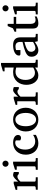

<svg xmlns="http://www.w3.org/2000/svg" viewBox="1511 -2288 789 3851"><g transform="rotate(-90 1905.5 -362.5)"><path d="M341.8 -379.9Q332 -391.1 319.3 -399.2Q306.6 -407.2 288.1 -407.2Q263.7 -407.2 238.8 -390.9Q213.9 -374.5 188 -345.2V-64Q188 -54.7 193.8 -48.8Q199.7 -43 209 -42L274.9 -39.1V0H24.9V-38.1L74.2 -42Q83 -43 89.1 -48.8Q95.2 -54.7 95.2 -64V-411.1H22.9V-443.8L147 -481.9H188V-393.1Q198.7 -404.8 214.1 -422.1Q229.5 -439.5 247.1 -455.6Q264.6 -471.7 283.4 -482.9Q302.2 -494.1 319.8 -494.1Q327.6 -494.1 336.4 -492.7Q345.2 -491.2 353.5 -489Q361.8 -486.8 368.9 -484.1Q376 -481.4 380.9 -479V-379.9Z M425.3 0V-39.1L474.1 -42Q483.4 -43 489.3 -48.8Q495.1 -54.7 495.1 -64V-420.9H426.3V-456.1L548.3 -494.1H587.9V-64Q587.9 -54.7 594 -48.8Q600.1 -43 608.9 -42L660.2 -39.1V0ZM608.9 -647Q608.9 -634.3 604.2 -622.8Q599.6 -611.3 591.3 -603Q583 -594.7 572 -589.8Q561 -585 548.3 -585Q535.6 -585 524.2 -589.8Q512.7 -594.7 504.4 -603Q496.1 -611.3 491.2 -622.8Q486.3 -634.3 486.3 -647Q486.3 -659.7 491.2 -670.9Q496.1 -682.1 504.4 -690.4Q512.7 -698.7 524.2 -703.4Q535.6 -708 548.3 -708Q561 -708 572 -703.4Q583 -698.7 591.3 -690.4Q599.6 -682.1 604.2 -670.9Q608.9 -659.7 608.9 -647Z M1126.5 -37.1Q1109.4 -28.3 1090.6 -19.3Q1071.8 -10.3 1050.5 -3.4Q1029.3 3.4 1006.1 7.8Q982.9 12.2 957.5 12.2Q904.8 12.2 862.5 -6.6Q820.3 -25.4 790.5 -58.8Q760.7 -92.3 744.6 -138.2Q728.5 -184.1 728.5 -237.8Q728.5 -300.8 748 -348.6Q767.6 -396.5 800.8 -429Q834 -461.4 877.7 -477.8Q921.4 -494.1 969.2 -494.1Q1002 -494.1 1030.5 -487.5Q1059.1 -481 1079.8 -468.3Q1100.6 -455.6 1112.5 -437Q1124.5 -418.5 1124.5 -394Q1124.5 -379.4 1119.4 -368.4Q1114.3 -357.4 1106 -349.9Q1097.7 -342.3 1087.2 -338.6Q1076.7 -335 1065.4 -335Q1048.8 -335 1036.6 -340.6Q1024.4 -346.2 1015.1 -352.1V-439Q1004.9 -444.8 993.9 -448.5Q982.9 -452.1 973.1 -452.1Q939.9 -452.1 913.3 -437Q886.7 -421.9 868.4 -395Q850.1 -368.2 840.3 -331.3Q830.6 -294.4 830.6 -251Q830.6 -209.5 841.1 -172.9Q851.6 -136.2 872.3 -109.1Q893.1 -82 924.1 -66.4Q955.1 -50.8 996.1 -50.8Q1031.2 -50.8 1062.7 -61.8Q1094.2 -72.8 1126.5 -94.2Z M1565.9 -241.2Q1565.9 -282.2 1557.9 -319.8Q1549.8 -357.4 1533.2 -386.2Q1516.6 -415 1491.7 -432.1Q1466.8 -449.2 1433.1 -449.2Q1398.4 -449.2 1373 -432.1Q1347.7 -415 1331.3 -386.2Q1314.9 -357.4 1307.1 -319.8Q1299.3 -282.2 1299.3 -241.2Q1299.3 -200.7 1307.4 -163.1Q1315.4 -125.5 1332 -96.7Q1348.6 -67.9 1373.5 -50.5Q1398.4 -33.2 1432.1 -33.2Q1466.3 -33.2 1491.7 -50.3Q1517.1 -67.4 1533.4 -96.2Q1549.8 -125 1557.9 -162.6Q1565.9 -200.2 1565.9 -241.2ZM1669.9 -240.2Q1669.9 -187 1653.1 -140.9Q1636.2 -94.7 1605.2 -60.8Q1574.2 -26.9 1530 -7.3Q1485.8 12.2 1431.2 12.2Q1376.5 12.2 1332.5 -7.1Q1288.6 -26.4 1257.8 -60.1Q1227.1 -93.8 1210.7 -139.9Q1194.3 -186 1194.3 -240.2Q1194.3 -293.5 1210.9 -339.8Q1227.5 -386.2 1258.8 -420.7Q1290 -455.1 1334.2 -474.6Q1378.4 -494.1 1434.1 -494.1Q1489.7 -494.1 1533.7 -474.1Q1577.6 -454.1 1607.9 -419.7Q1638.2 -385.3 1654.1 -339.1Q1669.9 -293 1669.9 -240.2Z M2045.9 -379.9Q2036.1 -391.1 2023.4 -399.2Q2010.7 -407.2 1992.2 -407.2Q1967.8 -407.2 1942.9 -390.9Q1918 -374.5 1892.1 -345.2V-64Q1892.1 -54.7 1897.9 -48.8Q1903.8 -43 1913.1 -42L1979 -39.1V0H1729V-38.1L1778.3 -42Q1787.1 -43 1793.2 -48.8Q1799.3 -54.7 1799.3 -64V-411.1H1727.1V-443.8L1851.1 -481.9H1892.1V-393.1Q1902.8 -404.8 1918.2 -422.1Q1933.6 -439.5 1951.2 -455.6Q1968.8 -471.7 1987.5 -482.9Q2006.3 -494.1 2023.9 -494.1Q2031.7 -494.1 2040.5 -492.7Q2049.3 -491.2 2057.6 -489Q2065.9 -486.8 2073 -484.1Q2080.1 -481.4 2085 -479V-379.9Z M2476.1 -431.2Q2469.7 -433.1 2459.7 -435.8Q2449.7 -438.5 2438.2 -440.7Q2426.8 -442.9 2414.3 -444.3Q2401.9 -445.8 2391.1 -445.8Q2354 -445.8 2323.7 -431.4Q2293.5 -417 2272.2 -390.9Q2251 -364.7 2239.5 -327.6Q2228 -290.5 2228 -245.1Q2228 -204.1 2237.8 -169.7Q2247.6 -135.3 2266.1 -109.9Q2284.7 -84.5 2311.5 -70.3Q2338.4 -56.2 2373 -56.2Q2388.2 -56.2 2402.3 -59.3Q2416.5 -62.5 2429.7 -67.6Q2442.9 -72.8 2454.6 -78.9Q2466.3 -85 2476.1 -90.8ZM2476.1 0V-53.2Q2459 -40 2440.7 -28.1Q2422.4 -16.1 2403.1 -7.3Q2383.8 1.5 2363.5 6.8Q2343.3 12.2 2321.3 12.2Q2271 12.2 2234.6 -9.5Q2198.2 -31.2 2174.8 -65.7Q2151.4 -100.1 2140.4 -142.8Q2129.4 -185.5 2129.4 -228Q2129.4 -278.8 2145 -326.9Q2160.6 -375 2192.4 -412.1Q2224.1 -449.2 2272 -471.7Q2319.8 -494.1 2384.3 -494.1Q2396 -494.1 2409.7 -492.7Q2423.3 -491.2 2436.3 -489.5Q2449.2 -487.8 2459.7 -485.6Q2470.2 -483.4 2476.1 -481.9V-665H2400.4V-698.2L2529.3 -736.8H2569.3V-64Q2569.3 -54.7 2575.2 -48.8Q2581.1 -43 2590.3 -42L2633.3 -39.1V0Z M2990.2 -267.1Q2922.9 -250 2883.3 -233.4Q2843.8 -216.8 2823.5 -200Q2803.2 -183.1 2797.6 -165.8Q2792 -148.4 2792 -129.9Q2792 -114.3 2797.1 -99.4Q2802.2 -84.5 2811.8 -72.8Q2821.3 -61 2835.2 -54Q2849.1 -46.9 2867.2 -46.9Q2887.2 -46.9 2908.9 -54.2Q2930.7 -61.5 2948.7 -70.3Q2969.7 -80.6 2990.2 -94.2ZM3003.4 0 2990.2 -59.1Q2963.9 -39.1 2936 -23.4Q2923.8 -16.6 2910.2 -10.3Q2896.5 -3.9 2882.1 1.2Q2867.7 6.3 2852.8 9.3Q2837.9 12.2 2823.2 12.2Q2795.9 12.2 2772.2 2.9Q2748.5 -6.3 2731 -23.9Q2713.4 -41.5 2703.4 -66.4Q2693.4 -91.3 2693.4 -123Q2693.4 -141.6 2697 -158.2Q2700.7 -174.8 2711.9 -190.4Q2723.1 -206.1 2743.4 -220.5Q2763.7 -234.9 2796.6 -249Q2829.6 -263.2 2877.2 -277.1Q2924.8 -291 2990.2 -305.2V-348.1Q2990.2 -398.4 2967.8 -422.6Q2945.3 -446.8 2897 -446.8Q2870.6 -446.8 2852.1 -441.9Q2833.5 -437 2826.2 -434.1V-347.2H2753.4Q2746.6 -347.2 2740 -348.1Q2733.4 -349.1 2728 -352.3Q2722.7 -355.5 2719.5 -361.1Q2716.3 -366.7 2716.3 -376Q2716.3 -406.7 2734.9 -429Q2753.4 -451.2 2783.2 -465.8Q2813 -480.5 2850.1 -487.3Q2887.2 -494.1 2924.3 -494.1Q2970.7 -494.1 3001.2 -482.9Q3031.7 -471.7 3049.6 -451.7Q3067.4 -431.6 3074.7 -404.3Q3082 -377 3082 -344.2V-64Q3082 -54.7 3088.1 -48.8Q3094.2 -43 3103 -42L3151.4 -39.1V0Z M3501 -21Q3482.4 -11.7 3460.4 -4.4Q3441.9 2 3417.5 7.1Q3393.1 12.2 3366.2 12.2Q3309.6 12.2 3284.2 -14.2Q3258.8 -40.5 3258.8 -100.1V-432.1H3194.8V-464.8L3263.2 -497.1L3308.1 -603H3352.1V-481.9H3493.2V-432.1H3352.1V-152.8Q3352.1 -123 3357.2 -102.3Q3362.3 -81.5 3372.3 -68.6Q3382.3 -55.7 3397.2 -49.8Q3412.1 -43.9 3432.1 -43.9Q3446.8 -43.9 3459.2 -46.4Q3471.7 -48.8 3481 -52.2Q3491.7 -56.2 3501 -61Z M3542 0V-39.1L3590.8 -42Q3600.1 -43 3606 -48.8Q3611.8 -54.7 3611.8 -64V-420.9H3543V-456.1L3665 -494.1H3704.6V-64Q3704.6 -54.7 3710.7 -48.8Q3716.8 -43 3725.6 -42L3776.9 -39.1V0ZM3725.6 -647Q3725.6 -634.3 3720.9 -622.8Q3716.3 -611.3 3708 -603Q3699.7 -594.7 3688.7 -589.8Q3677.7 -585 3665 -585Q3652.3 -585 3640.9 -589.8Q3629.4 -594.7 3621.1 -603Q3612.8 -611.3 3607.9 -622.8Q3603 -634.3 3603 -647Q3603 -659.7 3607.9 -670.9Q3612.8 -682.1 3621.1 -690.4Q3629.4 -698.7 3640.9 -703.4Q3652.3 -708 3665 -708Q3677.7 -708 3688.7 -703.4Q3699.7 -698.7 3708 -690.4Q3716.3 -682.1 3720.9 -670.9Q3725.6 -659.7 3725.6 -647Z"/></g></svg>

Font: Charis SIL APac
Style: Regular
Weight: 400
Foundry: SIL International
Version: Version 5.000